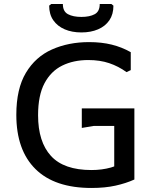

<svg xmlns="http://www.w3.org/2000/svg" viewBox="-20 -921 766 953"><path d="M434 12Q251 12 156 -82Q61 -176 61 -351Q61 -480 108.5 -559.5Q156 -639 238 -675.5Q320 -712 422 -712Q484 -712 534.5 -699.5Q585 -687 629 -662V-573L608 -563Q568 -592 522 -607.5Q476 -623 418 -623Q345 -623 289 -595.5Q233 -568 201 -508Q169 -448 169 -349Q169 -217 233 -147Q297 -77 434 -77Q486 -77 530.5 -89.5Q575 -102 619 -134L647 -120V-30Q605 -11 553 0.5Q501 12 434 12ZM547 -30V-340H647V-30ZM386 -286V-383H647V-296H446ZM384 -760Q337 -760 301 -775.5Q265 -791 244.5 -820.5Q224 -850 224 -893L234 -901H292Q292 -864 317.5 -850.5Q343 -837 384 -837Q425 -837 450 -850.5Q475 -864 475 -901H533L543 -893Q543 -850 523 -820.5Q503 -791 467 -775.5Q431 -760 384 -760Z"/></svg>

Font: AR One Sans Medium
Style: Regular
Weight: 500
Designer: Niteesh Yadav
Foundry: Niteesh Yadav
Version: Version 1.001;gftools[0.9.33]